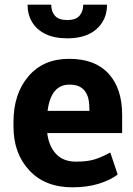

<svg xmlns="http://www.w3.org/2000/svg" viewBox="-20 -789 569 819"><path d="M267 -625.5Q211.5 -625.5 173.8 -644Q136 -662.5 116.8 -695Q97.5 -727.5 97.5 -769H198.5Q198.5 -740.5 214.2 -722Q230 -703.5 267 -703.5Q303.5 -703.5 319.2 -722Q335 -740.5 335 -769H436.5Q436.5 -705 392 -665.2Q347.5 -625.5 267 -625.5ZM288.5 10Q172.5 10 105 -62.2Q37.5 -134.5 37.5 -249V-268.5Q37.5 -388.5 101 -463.2Q164.5 -538 274 -538H276Q385.5 -538 443.2 -474.8Q501 -411.5 501 -299.5V-221.5H181.5Q188 -166 218.8 -132.8Q249.5 -99.5 303.5 -99.5Q352 -99.5 382.5 -108.8Q413 -118 450.5 -138.5L482 -44.5Q450.5 -20.5 401 -5.2Q351.5 10 288.5 10ZM361.5 -316Q361.5 -345.5 357.5 -365.5Q353.5 -385.5 341 -402Q320.5 -428 277.5 -428Q277 -428 276 -428Q197 -428 183 -316Z"/></svg>

Font: Roberto Sans
Style: Bold
Weight: 700
Designer: Google (font) & Cristiano Sobral (main changes)
Version: Version 1.000;October 12, 2021;FontCreator 14.0.0.2814 64-bi